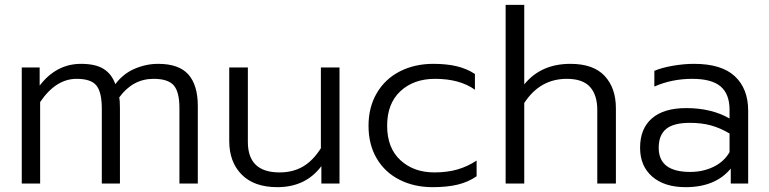

<svg xmlns="http://www.w3.org/2000/svg" viewBox="-20 -759 3179 794"><path d="M70 -480H144V-405Q213 -495 315 -495Q375 -495 408.5 -474Q442 -453 457 -411Q489 -454 536.5 -474.5Q584 -495 634 -495Q720 -495 759 -451Q798 -407 798 -321V0H722V-312Q722 -379 698.5 -406Q675 -433 615 -433Q529 -433 473 -356Q476 -342 476 -310V0H401V-310Q401 -377 379 -405Q357 -433 297 -433Q211 -433 146 -337V0H70Z M928 -176V-480H1005V-172Q1005 -46 1136 -46Q1191 -46 1232.5 -70Q1274 -94 1307 -146V-480H1384V0H1309V-72Q1244 15 1127 15Q1031 15 979.5 -37Q928 -89 928 -176Z M1504 -239Q1504 -316 1538.5 -374.5Q1573 -433 1634 -464Q1695 -495 1772 -495Q1827 -495 1869 -485Q1911 -475 1944 -453V-388Q1881 -433 1779 -433Q1691 -433 1636 -382Q1581 -331 1581 -239Q1581 -147 1636 -96.5Q1691 -46 1776 -46Q1829 -46 1871 -58Q1913 -70 1951 -95V-30Q1916 -6 1872.5 4.5Q1829 15 1769 15Q1693 15 1632.5 -15.5Q1572 -46 1538 -103.5Q1504 -161 1504 -239Z M2071 -739H2148V-410Q2217 -495 2339 -495Q2434 -495 2480.5 -445Q2527 -395 2527 -311V0H2450V-304Q2450 -366 2420 -399.5Q2390 -433 2324 -433Q2213 -433 2148 -333V0H2071Z M2627 -148Q2627 -227 2676 -269.5Q2725 -312 2818 -312Q2922 -312 2997 -269V-305Q2997 -370 2960 -401.5Q2923 -433 2843 -433Q2758 -433 2686 -401V-466Q2716 -479 2762 -487Q2808 -495 2850 -495Q2964 -495 3019 -443.5Q3074 -392 3074 -301V0H3002V-62Q2939 15 2815 15Q2728 15 2677.5 -28.5Q2627 -72 2627 -148ZM2997 -130V-207Q2958 -230 2919.5 -240.5Q2881 -251 2833 -251Q2765 -251 2734.5 -225.5Q2704 -200 2704 -148Q2704 -48 2834 -48Q2888 -48 2931.5 -69.5Q2975 -91 2997 -130Z"/></svg>

Font: Prompt Light
Style: Regular
Weight: 300
Designer: Katatrad Team
Foundry: CadsonDemak
Version: Version 1.001